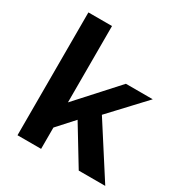

<svg xmlns="http://www.w3.org/2000/svg" viewBox="-167 -845 925 972"><g transform="rotate(30 295.5 -359.0)"><path d="M573 -500 346 -257 319 -246 174 -86 173 -232 416 -500ZM209 -718V0H71V-718ZM365 -341 584 0H429L271 -260Z"/></g></svg>

Font: Kantumruy Pro SemiBold
Style: Regular
Weight: 600
Version: Version 1.002